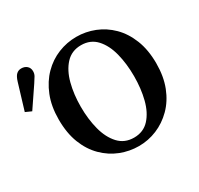

<svg xmlns="http://www.w3.org/2000/svg" viewBox="-180 -863 1102 1062"><g transform="rotate(-30 371.0 -332.0)"><path d="M422 17Q362 17 306 -5Q250 -27 205.5 -71Q161 -115 135.5 -180Q110 -245 110 -332Q110 -416 136 -481Q162 -546 206 -590.5Q250 -635 306 -657.5Q362 -680 422 -680Q482 -680 537.5 -658Q593 -636 637 -592.5Q681 -549 707 -483.5Q733 -418 733 -332Q733 -248 707.5 -183Q682 -118 637.5 -73.5Q593 -29 537.5 -6Q482 17 422 17ZM422 -37Q482 -37 519.5 -78Q557 -119 574 -186Q591 -253 591 -332Q591 -411 574 -478Q557 -545 519.5 -586Q482 -627 422 -627Q362 -627 324 -586Q286 -545 268.5 -478Q251 -411 251 -332Q251 -253 268.5 -186Q286 -119 324 -78Q362 -37 422 -37ZM-32 -462 18 -627Q27 -657 40 -669Q53 -681 71 -681Q93 -681 107 -668.5Q121 -656 121 -635Q121 -619 113.5 -606Q106 -593 92 -572L6 -445Z"/></g></svg>

Font: Source Serif Pro Semibold
Style: Regular
Weight: 600
Designer: Frank Grießhammer
Foundry: Adobe Systems Incorporated
Version: Version 3.000;hotconv 1.0.109;makeotfexe 2.5.65596